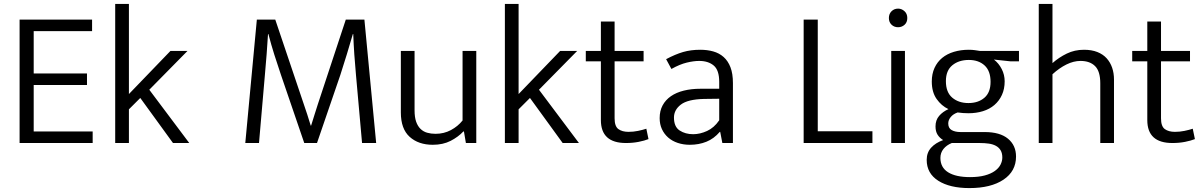

<svg xmlns="http://www.w3.org/2000/svg" viewBox="-20 -730 6140 980"><path d="M80 -630H450V-571H152V-355H424V-296H152V-59H453V0H80Z M638 -172V0H568V-710H638V-250L850 -470H937L742 -272L946 0H863L696 -230Z M1291 -630H1385L1531 -197Q1539 -174 1548.5 -145Q1558 -116 1566 -89H1568Q1576 -115 1585 -143.5Q1594 -172 1602 -197L1745 -630H1840L1900 0H1828L1797 -347Q1792 -400 1788.5 -451.5Q1785 -503 1783 -556H1781Q1767 -508 1750.5 -453.5Q1734 -399 1717 -347L1598 0H1533L1414 -348Q1396 -401 1380 -451.5Q1364 -502 1350 -556H1348Q1345 -508 1341 -454Q1337 -400 1332 -347L1302 0H1232Z M2341 -470H2411V0H2358L2348 -59H2345Q2319 -31 2280 -11Q2241 9 2189 9Q2116 9 2071 -31.5Q2026 -72 2026 -156V-470H2096V-167Q2096 -132 2104 -109Q2112 -86 2126.5 -72Q2141 -58 2160.5 -52.5Q2180 -47 2203 -47Q2246 -47 2281.5 -66Q2317 -85 2341 -115Z M2627 -172V0H2557V-710H2627V-250L2839 -470H2926L2731 -272L2935 0H2852L2685 -230Z M3265 -417H3117V-126Q3117 -85 3136.5 -71Q3156 -57 3188 -57Q3213 -57 3237 -62Q3261 -67 3279 -73L3290 -20Q3270 -12 3240 -6Q3210 0 3175 0Q3047 0 3047 -117V-417H2970V-470H3047V-620H3117V-470H3265Z M3380 -428Q3427 -453 3466.5 -464.5Q3506 -476 3554 -476Q3590 -476 3620.5 -467.5Q3651 -459 3673.5 -439Q3696 -419 3708.5 -386.5Q3721 -354 3721 -306V0H3667L3656 -57H3654Q3624 -22 3585.5 -6.5Q3547 9 3501 9Q3468 9 3439.5 -0.5Q3411 -10 3390.5 -28Q3370 -46 3358.5 -71Q3347 -96 3347 -127Q3347 -164 3362 -192Q3377 -220 3404.5 -239Q3432 -258 3470.5 -267.5Q3509 -277 3556 -277H3651V-312Q3651 -372 3623 -395.5Q3595 -419 3549 -419Q3521 -419 3485.5 -410.5Q3450 -402 3407 -378ZM3651 -226 3573 -225Q3490 -223 3455 -196Q3420 -169 3420 -130Q3420 -83 3449 -64Q3478 -45 3518 -45Q3553 -45 3589 -61.5Q3625 -78 3651 -116Z M4082 -630H4154V-60H4433V0H4082Z M4529 0V-470H4599V0ZM4564 -591Q4544 -591 4530.5 -604Q4517 -617 4517 -638Q4517 -659 4530.5 -672.5Q4544 -686 4564 -686Q4582 -686 4596.5 -673Q4611 -660 4611 -638Q4611 -616 4597 -603.5Q4583 -591 4564 -591Z M4736 -314Q4736 -353 4750 -383.5Q4764 -414 4789 -434.5Q4814 -455 4849 -465.5Q4884 -476 4925 -476Q4942 -476 4955.5 -474Q4969 -472 4982 -470H5181V-417H5137L5053 -426Q5078 -407 5093 -377.5Q5108 -348 5108 -315Q5108 -276 5094 -245.5Q5080 -215 5055.5 -194Q5031 -173 4997 -162.5Q4963 -152 4923 -152Q4909 -152 4895.5 -153Q4882 -154 4868 -156Q4845 -148 4832.5 -132.5Q4820 -117 4820 -100Q4820 -76 4837.5 -66Q4855 -56 4883 -56H5006Q5084 -56 5125 -22Q5166 12 5166 69Q5166 144 5102 187Q5038 230 4928 230Q4828 230 4769 192.5Q4710 155 4710 86Q4710 49 4732.5 24Q4755 -1 4794 -15Q4776 -26 4765.5 -42.5Q4755 -59 4755 -85Q4755 -117 4773.5 -138.5Q4792 -160 4821 -173Q4785 -190 4760.5 -225Q4736 -260 4736 -314ZM4838 0Q4811 11 4795.5 30.5Q4780 50 4780 76Q4780 125 4819.5 149.5Q4859 174 4931 174Q4975 174 5006.5 165.5Q5038 157 5058 142.5Q5078 128 5087 110Q5096 92 5096 74Q5096 52 5087.5 37.5Q5079 23 5063.5 14.5Q5048 6 5027 3Q5006 0 4981 0ZM5036 -312Q5036 -368 5005.5 -396Q4975 -424 4925 -424Q4874 -424 4841 -397Q4808 -370 4808 -316Q4808 -259 4840.5 -231.5Q4873 -204 4923 -204Q4973 -204 5004.5 -231Q5036 -258 5036 -312Z M5352 0H5282V-710H5352V-408Q5385 -437 5425 -456.5Q5465 -476 5513 -476Q5552 -476 5581 -464.5Q5610 -453 5628.5 -432.5Q5647 -412 5656.5 -384.5Q5666 -357 5666 -324V0H5596V-305Q5596 -366 5569.5 -392.5Q5543 -419 5495 -419Q5460 -419 5423.5 -401Q5387 -383 5352 -351Z M6054 -417H5906V-126Q5906 -85 5925.5 -71Q5945 -57 5977 -57Q6002 -57 6026 -62Q6050 -67 6068 -73L6079 -20Q6059 -12 6029 -6Q5999 0 5964 0Q5836 0 5836 -117V-417H5759V-470H5836V-620H5906V-470H6054Z"/></svg>

Font: Ek Mukta Light
Style: Regular
Weight: 300
Designer: Girish Dalvi and Yashodeep Gholap
Foundry: Ek Type
Version: Version 2.538;PS 1.002;hotconv 16.6.51;makeotf.lib2.5.65220;